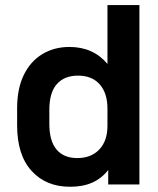

<svg xmlns="http://www.w3.org/2000/svg" viewBox="-20 -710 610 739"><path d="M45.9 -227.5V-293Q45.9 -368.2 71.3 -420.9Q96.7 -473.6 142.6 -501.5Q188.5 -529.3 247.1 -529.3Q338.9 -529.3 393.6 -463.9V-690.4H516.6V0H396.5V-55.7Q345.7 9.8 249 8.8Q157.2 8.8 101.6 -52.2Q45.9 -113.3 45.9 -227.5ZM393.6 -225.6V-292Q393.6 -351.6 363.8 -385.3Q334 -418.9 280.3 -418.9Q227.5 -418.9 198.7 -386.2Q169.9 -353.5 169.9 -287.1V-233.4Q169.9 -167 197.8 -134.3Q225.6 -101.6 277.3 -101.6Q331.1 -101.6 362.3 -134.8Q393.6 -168 393.6 -225.6Z"/></svg>

Font: Dinish Expanded
Style: Bold
Weight: 700
Width: 7
Designer: Charles Nix
Foundry: Playbeing
Version: Version 2.005; ttfautohint (v1.8.3)